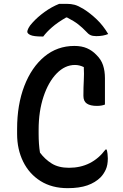

<svg xmlns="http://www.w3.org/2000/svg" viewBox="-20 -959 640 999"><path d="M332 20Q250 20 191 -17Q132 -54 100.5 -118Q69 -182 69 -262V-288Q69 -414 106.5 -511.5Q144 -609 211 -664.5Q278 -720 367 -720Q405 -720 432.5 -708Q460 -696 481 -674Q506 -650 516 -620Q526 -590 526 -552V-415Q509 -408 484 -408Q450 -408 432 -420Q414 -432 414 -460Q414 -507 416 -540.5Q418 -574 416 -610Q403 -616 392 -618.5Q381 -621 370 -621Q318 -621 275 -577Q232 -533 206.5 -456.5Q181 -380 181 -284V-264Q181 -208 188 -165Q214 -130 249.5 -108Q285 -86 339 -86Q458 -86 529 -181H535Q538 -171 539.5 -158.5Q541 -146 541 -135Q541 -100 530.5 -77Q520 -54 504 -37Q476 -9 434.5 5.5Q393 20 332 20ZM288 -939H327Q350 -939 368.5 -934Q387 -929 415 -912Q450 -890 483.5 -858Q517 -826 543 -782Q517 -771 481 -771Q462 -771 450.5 -776.5Q439 -782 428 -795Q409 -815 387.5 -832Q366 -849 329 -868H324Q279 -842 250.5 -817Q222 -792 205 -769H199Q156 -769 139 -776.5Q122 -784 122 -794Q122 -800 128 -812.5Q134 -825 149 -841Q175 -870 211.5 -896.5Q248 -923 288 -939Z"/></svg>

Font: Recursive Sn Csl St Med
Style: Regular
Weight: 500
Version: Version 1.079;hotconv 1.0.112;makeotfexe 2.5.65598; ttfautoh